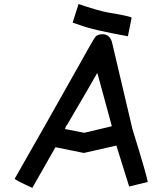

<svg xmlns="http://www.w3.org/2000/svg" viewBox="-20 -925 771 911"><path d="M465.8 -762.7Q498.5 -762.7 510.7 -727.5L608.4 -312.5Q680.7 -79.1 680.7 -61.5L592.8 -40L532.2 -234.4L377.9 -199.2L243.2 -226.6L133.8 -34.2H131.8Q49.8 -71.8 49.8 -77.1Q178.7 -302.2 356.4 -618.2Q424.8 -742.2 434.6 -752.9Q447.8 -762.7 465.8 -762.7ZM440.4 -577.1Q410.2 -522.9 297.9 -332Q293.9 -330.6 288.1 -312.5H290L379.9 -294.9L510.7 -326.2L442.4 -577.1ZM352.5 -905.3H354.5Q440.4 -876 489.3 -866.2Q604.5 -847.2 604.5 -840.8L586.9 -752.9Q416 -784.2 372.1 -801.8L325.2 -817.4V-819.3Z"/></svg>

Font: ww_drahtTSB
Style: Regular
Weight: 400
Designer: Dr. Wolfgang Wiebecke
Version: Version 1.06 May 21, 2010, initial release